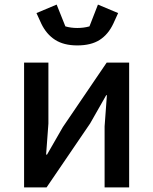

<svg xmlns="http://www.w3.org/2000/svg" viewBox="-20 -817 668 837"><path d="M160 -714 139 -760 227 -797 265 -702Q289 -695 317 -695Q345 -695 370 -702L407 -797L495 -760L474 -714Q452 -667 414.5 -643Q377 -619 317 -619Q258 -619 220 -643.5Q182 -668 160 -714ZM85 0V-544H191V-278L181 -143H185L254 -263L445 -544H543V0H436V-266L446 -402H443L373 -279L183 0Z"/></svg>

Font: IBM Plex Sans JP Medm
Style: Regular
Weight: 500
Designer: Mike Abbink; Paul van der Laan; Pieter van Rosmalen; Wujin Sim; Yejin Wi; Jinhee Kim; Boomi Park; Yona Kim; Kichan Ma
Foundry: Sandoll Inc.
Version: Version 1.002